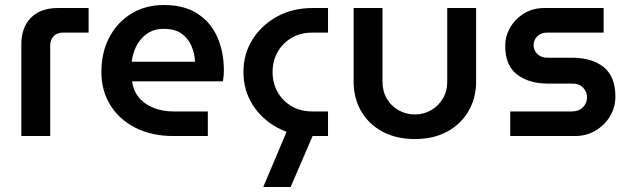

<svg xmlns="http://www.w3.org/2000/svg" viewBox="-20 -542 2517 765"><path d="M65 0V-365Q65 -433 103.5 -471.5Q142 -510 210 -510H333V-412H231Q207 -412 193.5 -397.5Q180 -383 180 -360V0Z M671 0Q585 0 520.5 -32.5Q456 -65 420 -122.5Q384 -180 384 -255Q384 -334 416 -394Q448 -454 504 -488Q560 -522 633 -522Q715 -522 768 -487Q821 -452 846.5 -393Q872 -334 872 -261Q872 -237 868 -218H506Q515 -159 561 -128.5Q607 -98 671 -98H808V0ZM505 -296H757Q756 -328 743 -358.5Q730 -389 703.5 -408Q677 -427 633 -427Q593 -427 565.5 -407.5Q538 -388 523 -358Q508 -328 505 -296Z M1225 0Q1146 0 1084 -34Q1022 -68 986 -125.5Q950 -183 950 -255Q950 -327 986 -384.5Q1022 -442 1084 -476Q1146 -510 1225 -510H1287V-412H1223Q1177 -412 1141.5 -391Q1106 -370 1086 -334.5Q1066 -299 1066 -255Q1066 -211 1086 -175.5Q1106 -140 1141.5 -119Q1177 -98 1223 -98H1287V0ZM1029 203 1124 -22H1235L1138 203Z M1633 12Q1559 12 1504 -17.5Q1449 -47 1419 -99Q1389 -151 1389 -216V-510H1504V-217Q1504 -178 1521.5 -148.5Q1539 -119 1568.5 -102.5Q1598 -86 1633 -86Q1668 -86 1697 -102.5Q1726 -119 1744 -148.5Q1762 -178 1762 -217V-510H1877V-216Q1877 -151 1846.5 -99Q1816 -47 1761.5 -17.5Q1707 12 1633 12Z M2013 0V-98H2259Q2286 -98 2302.5 -114.5Q2319 -131 2319 -154Q2319 -176 2303.5 -192.5Q2288 -209 2262 -209H2162Q2088 -209 2040.5 -245Q1993 -281 1993 -359Q1993 -399 2013.5 -433.5Q2034 -468 2069 -489Q2104 -510 2148 -510H2385V-412H2159Q2136 -412 2121 -397.5Q2106 -383 2106 -362Q2106 -342 2121 -327Q2136 -312 2161 -312H2258Q2340 -312 2386 -274Q2432 -236 2432 -158Q2432 -115 2411 -79.5Q2390 -44 2353.5 -22Q2317 0 2271 0Z"/></svg>

Font: MuseoModerno Medium
Style: Regular
Weight: 500
Designer: Pablo Cosgaya, Héctor Gatti, Marcela Romero, and the Authors of The MuseoModerno Project.
Foundry: Omnibus-Type Team
Version: Version 1.001